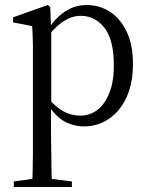

<svg xmlns="http://www.w3.org/2000/svg" viewBox="-20 -491 593 764"><path d="M35 253H266V231L155 217H136L35 231ZM108 253H187Q186 226 185 189Q184 153 184 113Q183 74 183 41V-72L184 -77V-375L183 -378L180 -463L170 -471L32 -422V-402L108 -387Q109 -367 110 -348Q110 -329 111 -308Q111 -286 111 -258V41Q111 74 111 113Q110 153 110 189Q109 226 108 253ZM314 12Q369 12 413 -18Q457 -47 483 -103Q509 -158 509 -237Q509 -313 484 -365Q459 -417 418 -444Q376 -471 325 -471Q292 -471 264 -459Q235 -446 212 -424Q188 -402 170 -371H154L161 -336Q185 -366 208 -387Q230 -407 254 -418Q277 -428 302 -428Q358 -428 396 -380Q433 -331 433 -232Q433 -165 415 -121Q397 -76 368 -54Q338 -31 301 -31Q261 -31 229 -50Q196 -69 159 -114L151 -81H167Q187 -47 211 -26Q235 -5 261 3Q287 12 314 12Z"/></svg>

Font: Source Serif 4 48pt
Style: Regular
Weight: 400
Designer: Frank Grie√ühammer
Foundry: Adobe Systems Incorporated
Version: Version 4.004;hotconv 1.0.116;makeotfexe 2.5.65601